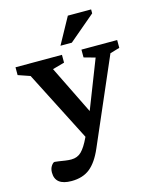

<svg xmlns="http://www.w3.org/2000/svg" viewBox="-138 -826 940 1152"><g transform="rotate(-15 332.0 -250.0)"><path d="M161.5 232.5Q60 232.5 60 153Q60 128.5 71.5 111.8Q83 95 92 95Q99.5 95 117.2 98Q135 101 155.8 104Q176.5 107 193 107Q231.5 107 256.5 82.2Q281.5 57.5 307.5 2.5L310 -2.5L86.5 -440L12.5 -465.5V-514H301V-465.5L227 -445L374.5 -145L492 -446L422 -465.5V-514H644V-465.5L584.5 -448L355 82Q321 161 276.2 196.8Q231.5 232.5 161.5 232.5ZM306.5 -569 396 -732H540.5V-707.5L377 -569Z"/></g></svg>

Font: Newsreader Caption Medium
Style: Regular
Weight: 500
Designer: Hugues Gentile
Foundry: Production Type
Version: Version 1.001